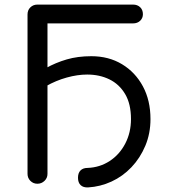

<svg xmlns="http://www.w3.org/2000/svg" viewBox="-20 -801 736 837"><path d="M143 0Q125 0 112.5 -12.5Q100 -25 100 -43V-738Q100 -757 112.5 -769Q125 -781 143 -781H560Q579 -781 591 -769.5Q603 -758 603 -739Q603 -722 591 -710.5Q579 -699 560 -699H187V-43Q187 -25 174 -12.5Q161 0 143 0ZM364 16Q343 17 331.5 6Q320 -5 320 -26Q320 -47 331 -58Q342 -69 362 -69Q415 -71 458 -99Q501 -127 526 -175Q551 -223 551 -282Q551 -348 525.5 -391Q500 -434 457 -455Q414 -476 360 -476Q318 -476 271 -463Q224 -450 180 -425V-504Q223 -528 271 -542Q319 -556 378 -556Q454 -556 512 -521Q570 -486 603 -424.5Q636 -363 636 -282Q636 -219 613.5 -165.5Q591 -112 553 -72Q515 -32 466 -9.5Q417 13 364 16Z"/></svg>

Font: Comfortaa Medium
Style: Regular
Weight: 500
Designer: Johan Aakerlund
Foundry: Johan Aakerlund
Version: Version 3.104; ttfautohint (v1.8.1.43-b0c9)